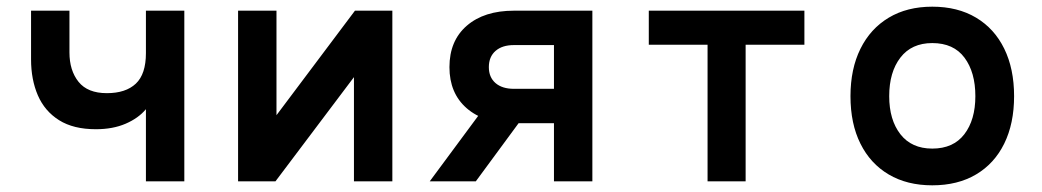

<svg xmlns="http://www.w3.org/2000/svg" viewBox="-20 -543 3120 575"><path d="M417 0V-216Q394.5 -189 356.2 -172.5Q318 -156 267 -156Q200 -156 157 -183Q114 -210 93.5 -257.2Q73 -304.5 73 -365V-511H188V-386Q188 -332 215.2 -298Q242.5 -264 300 -264Q356.5 -264 386.8 -292.5Q417 -321 417 -384V-511H532V0Z M693 0V-511H808V-198L1043 -511H1155V0H1040V-312L805 0Z M1639 0V-174H1519Q1429 -174 1377.5 -219Q1326 -264 1326 -342Q1326 -421 1378 -466Q1430 -511 1519 -511H1754V0ZM1267 0 1438 -231H1575L1405 0ZM1519 -277H1639V-408H1519Q1484 -408 1464 -390.5Q1444 -373 1444 -342Q1444 -311.5 1464 -294.2Q1484 -277 1519 -277Z M2099 0V-409H1923V-511H2389V-409H2213V0Z M2772 12Q2696.5 12 2641.5 -20.5Q2586.5 -53 2556.8 -112.8Q2527 -172.5 2527 -255Q2527 -336.5 2556.8 -396.8Q2586.5 -457 2641.5 -490Q2696.5 -523 2772 -523Q2848 -523 2903 -490.2Q2958 -457.5 2987.5 -397.2Q3017 -337 3017 -255Q3017 -173 2987.5 -113Q2958 -53 2903 -20.5Q2848 12 2772 12ZM2772 -98Q2835 -98 2868 -141Q2901 -184 2901 -255Q2901 -326.5 2868.5 -370.2Q2836 -414 2772 -414Q2710 -414 2676.5 -370.5Q2643 -327 2643 -255Q2643 -184 2676.5 -141Q2710 -98 2772 -98Z"/></svg>

Font: Overpass Mono
Style: Bold
Weight: 700
Monospace: yes
Designer: Delve Withrington, Dave Bailey
Foundry: Delve Fonts LLC
Version: Version 4.000